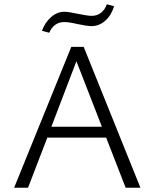

<svg xmlns="http://www.w3.org/2000/svg" viewBox="-20 -877 722 897"><path d="M210 -724 176 -733Q190 -772 218.5 -797Q247 -822 280 -822Q301 -822 341 -813Q389 -803 409 -803Q433 -803 451.5 -817Q470 -831 479 -857L513 -848Q500 -805 471.5 -780Q443 -755 408 -755Q386 -755 340 -765Q302 -774 280 -774Q256 -774 238 -761Q220 -748 210 -724ZM476 -234H201L111 0H46L313 -658H371L636 0H567ZM456 -285 337 -591 220 -285Z"/></svg>

Font: Ysabeau SC Semilight
Style: Regular
Weight: 300
Designer: Christian Thalmann (Catharsis Fonts)
Version: Version 0.003